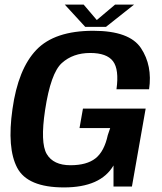

<svg xmlns="http://www.w3.org/2000/svg" viewBox="-20 -815 710 839"><path d="M259.5 4Q420 4 476 -92V0H556.5L616.5 -340.5H342.5L327.5 -255.5H461.5L451 -224.5Q435.5 -153 397.2 -123Q359 -93 288 -93Q213 -93 184.2 -142Q155.5 -191 177 -334Q201.5 -495.5 250.2 -539.5Q299 -583.5 374 -583.5Q446.5 -583.5 473.8 -547.5Q501 -511.5 489 -425H631.5Q646.5 -528.5 596.2 -604.5Q546 -680.5 387.5 -680.5Q218.5 -680.5 138.8 -597Q59 -513.5 34.5 -338.5Q10 -167.5 55.2 -81.8Q100.5 4 259.5 4ZM352.5 -697.5H443L566 -795H483L403 -727.5L345.5 -795H263Z"/></svg>

Font: Anybody UltraCondensed Thin SemiBold
Style: Italic
Weight: 600
Italic angle: -10°
Version: Version 1.111